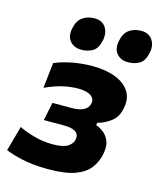

<svg xmlns="http://www.w3.org/2000/svg" viewBox="-124 -812 755 903"><g transform="rotate(15 253.0 -360.0)"><path d="M196 11Q123 11 68.2 -1.2Q13.5 -13.5 -13 -26L21 -147.5Q47.5 -133.5 92.8 -120.5Q138 -107.5 186 -107.5Q237 -107.5 259 -121.8Q281 -136 285 -155.5Q286.5 -162 286.5 -167.5Q286.5 -207 214.5 -207H117L135.5 -295.5H227Q303.5 -295.5 313 -339.5Q314 -344.5 314 -348.5Q314 -366.5 297.5 -378Q277 -392 236 -392Q201.5 -392 163 -383.5Q124.5 -375 76 -353L90 -477Q124 -492 172 -501.8Q220 -511.5 274.5 -511.5Q338.5 -511.5 385.5 -493.2Q432.5 -475 454.5 -440.5Q469.5 -417 469.5 -387Q469.5 -373 466 -357Q457.5 -314.5 429.2 -292.2Q401 -270 363.5 -259.5L361 -248Q378.5 -242 397.2 -228Q416 -214 426.5 -188.5Q432 -174.5 432 -156Q432 -140.5 428 -121.5Q420.5 -86 398.2 -55.8Q376 -25.5 328.2 -7.2Q280.5 11 196 11ZM427.5 -572Q393 -572 373.5 -595Q359.5 -611 359.5 -636Q359.5 -646.5 362 -658.5Q369.5 -697 393.8 -714Q418 -731 452 -731Q488.5 -731 506.5 -705Q519 -687 519 -663.5Q519 -653.5 516.5 -642.5Q508 -600.5 484.2 -586.2Q460.5 -572 427.5 -572ZM200.5 -572Q166 -572 146 -595Q132 -611 132 -636Q132 -646.5 134.5 -658.5Q142.5 -697 166.5 -714Q190.5 -731 224.5 -731Q261.5 -731 279 -705Q291 -686.5 291 -663Q291 -653 289 -642.5Q280.5 -600.5 256.8 -586.2Q233 -572 200.5 -572Z"/></g></svg>

Font: Heraclito
Style: Bold Italic
Weight: 700
Italic angle: -12°
Designer: Kostas Bartsokas (font) & Cristiano Sobral (main changes)
Foundry: Kostas Bartsokas (font) & Cristiano Sobral (main changes)
Version: Version 1.00;July 8, 2020;FontCreator 13.0.0.2655 64-bit